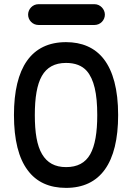

<svg xmlns="http://www.w3.org/2000/svg" viewBox="-20 -914 643 934"><path d="M301.3 -709C132.8 -709 47.9 -585.4 47.9 -354.5C47.9 -233.4 70.8 -144.5 114.3 -86.4C157.2 -27.8 220.7 0 301.3 0C467.3 0 554.7 -120.6 554.7 -354.5C554.7 -480 529.3 -568.8 485.4 -626C441.4 -683.1 377.4 -709 301.3 -709ZM402.3 -568.8C437 -528.3 453.1 -460 453.1 -354.5C453.1 -269 442.4 -205.6 418.9 -163.6C395 -121.6 356.4 -101.1 301.3 -101.1C247.1 -101.1 209.5 -122.1 184.6 -164.1C159.7 -206.1 149.4 -269 149.4 -354.5C149.4 -438.5 159.7 -502.4 183.6 -544.4C207.5 -586.4 246.1 -607.9 301.3 -607.9C345.7 -607.9 379.4 -594.7 402.3 -568.8ZM336.9 -792.5H439.9C468.3 -792.5 490.2 -815.9 490.2 -842.8C490.2 -869.1 467.8 -893.6 439.9 -893.6H167C138.2 -893.6 116.7 -869.1 116.7 -842.8C116.7 -815.9 138.7 -792.5 167 -792.5Z"/></svg>

Font: LOB TGL 0-17
Style: Regular
Weight: 400
Designer: Peter Wiegel + adaptations and expanded glyphset by Studio LOB
Foundry: Peter Wiegel + adaptations and expanded glyphset by Studio LOB
Version: Version 1.003;Glyphs 3.1.2 (3151)